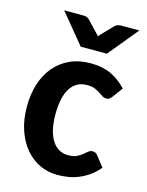

<svg xmlns="http://www.w3.org/2000/svg" viewBox="-107 -750 631 824"><g transform="rotate(15 209.0 -338.0)"><path d="M26.9 0ZM371.6 -378.9Q366.2 -372.1 360.8 -367.9Q355.5 -363.8 345.7 -363.8Q336.4 -363.8 328.6 -369.1Q320.8 -374.5 310.8 -381.1Q300.8 -387.7 287.4 -393.1Q273.9 -398.4 253.4 -398.4Q228 -398.4 209.2 -387.7Q190.4 -377 178.2 -356.9Q166 -336.9 159.9 -308.1Q153.8 -279.3 153.8 -243.7Q153.8 -168 179.7 -127.2Q205.6 -86.4 251 -86.4Q274.9 -86.4 289.1 -93.3Q303.2 -100.1 313 -108.2Q322.8 -116.2 330.8 -123Q338.9 -129.9 350.1 -129.9Q364.3 -129.9 372.1 -118.7L408.2 -72.8Q388.7 -49.3 366.7 -33.9Q344.7 -18.6 321.5 -9.3Q298.3 0 274.7 3.7Q251 7.3 228 7.3Q187 7.3 150.6 -9.5Q114.3 -26.4 86.7 -58.6Q59.1 -90.8 43 -137.5Q26.9 -184.1 26.9 -243.7Q26.9 -296.9 41 -342.3Q55.2 -387.7 82.8 -421.1Q110.4 -454.6 151.1 -473.6Q191.9 -492.7 245.6 -492.7Q296.4 -492.7 335 -474.9Q373.5 -457 404.3 -423.3ZM74.7 -682.6H160.6Q168 -682.6 174.6 -680.2Q181.2 -677.7 185.1 -674.3L232.4 -624.5Q237.8 -618.7 243.2 -612.3Q246.1 -615.7 248.8 -618.9Q251.5 -622.1 254.4 -625L301.3 -673.8Q304.7 -677.2 311.8 -679.9Q318.8 -682.6 326.2 -682.6H408.7L299.8 -550.3H183.6Z"/></g></svg>

Font: Carlito
Style: Bold
Weight: 700
Designer: Lukasz Dziedzic
Foundry: tyPoland Lukasz Dziedzic
Version: Version 1.104